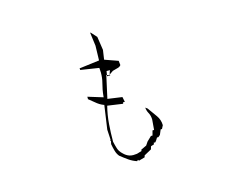

<svg xmlns="http://www.w3.org/2000/svg" viewBox="-97 -879 1195 978"><g transform="rotate(-15 500.0 -390.0)"><path d="M617.7 -104V-111.8H626.5L633.3 -120.6L641.1 -133.3H648.4L658.7 -142.1L669.9 -168.5H672.9H676.8L686 -186.5Q685.5 -215.8 668.2 -239.3Q650.9 -262.7 633.3 -288.1L622.6 -295.9Q624 -279.3 631.3 -266.1Q641.1 -249 641.1 -227.5Q641.1 -227.1 636.7 -174.3H632.8H628.4L621.6 -148.9H613.3L589.4 -126L577.1 -107.9L547.4 -93.8V-87.4L521.5 -79.6Q511.7 -78.1 501.7 -78.1Q491.7 -78.1 481.4 -81.1Q464.4 -86.9 450.2 -101.6Q434.6 -115.7 429 -134Q423.3 -152.3 419.4 -170.4V-170.9Q419.4 -216.8 422.9 -262.9Q426.3 -309.1 438 -355.5L517.1 -344.2L520 -345.7V-351.1H529.8L524.4 -377.9L447.8 -388.7L474.1 -507.8L487.8 -502.9L511.7 -519.5L540 -527.3Q550.3 -529.8 556.2 -538.1L553.7 -561L483.4 -585.9L490.7 -635.7L480 -707L453.1 -736.8H450.2L459.5 -666L457.5 -588.9L349.1 -575.2L352.1 -574.2V-566.9L449.2 -551.8Q450.7 -536.6 450.7 -526.9Q450.7 -498 444.3 -474.1Q435.1 -440.4 432.1 -406.7L431.6 -401.4L352.1 -425.8V-413.6H351.1Q366.2 -402.3 381.3 -389.2Q400.9 -372.1 421.4 -364.3L424.8 -363.3L406.7 -237.3L409.7 -184.1L407.2 -181.2L409.7 -175.3L406.7 -161.1Q409.7 -143.1 415 -124.5Q419.9 -106.9 430.7 -93.8Q452.1 -76.7 470.7 -63.7Q489.3 -50.8 512.2 -43L518.1 -48.8L522 -43L554.2 -52.2L556.6 -61.5L595.7 -83L600.1 -98.1ZM492.7 -500.5H476.1L480.5 -526.9H498.5L492.7 -511.7Z"/></g></svg>

Font: Bakudai
Style: Light
Weight: 300
Version: Version 1.48